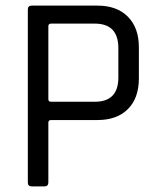

<svg xmlns="http://www.w3.org/2000/svg" viewBox="-20 -663 566 683"><path d="M138 0H93Q79 0 79 -14V-629Q79 -643 93 -643H327Q396 -643 435 -603.5Q474 -564 474 -495V-384Q474 -314 435 -275Q396 -236 327 -236H162Q152 -236 152 -227V-14Q152 0 138 0ZM162 -301H317Q401 -301 401 -387V-492Q401 -579 317 -579H162Q152 -579 152 -570V-310Q152 -301 162 -301Z"/></svg>

Font: Rajdhani Medium
Style: Regular
Weight: 500
Designer: Satya Rajpurohit, Jyotish Sonowal
Foundry: Indian Type Foundry
Version: Version 1.201 February 1, 2022